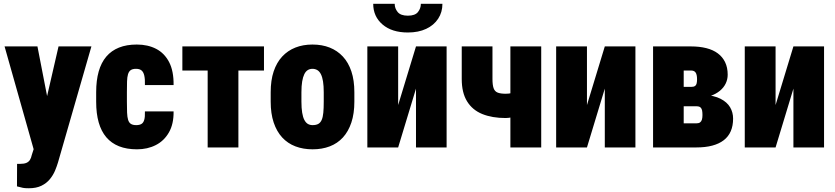

<svg xmlns="http://www.w3.org/2000/svg" viewBox="-20 -771 4368 1004"><path d="M178.7 -62 286.1 -528.3H458L283.2 78.6Q277.3 98.6 267.6 121.8Q257.8 145 240.7 166Q223.6 187 196.8 200.2Q169.9 213.4 130.9 213.4Q108.4 213.4 99.6 211.2Q90.8 209 68.8 203.6L69.3 85.9Q74.7 85.9 77.1 85.9Q79.6 85.9 85 85.9Q106 85.9 118.2 80.6Q130.4 75.2 136.7 64.9Q143.1 54.7 146 40ZM175.8 -528.3 247.6 -158.7 264.6 15.6H157.7L3.9 -528.3Z M692.4 -116.7Q709 -116.7 719.2 -122.6Q729.5 -128.4 734.1 -143.8Q738.8 -159.2 737.8 -188.5H887.7Q888.7 -123 863.5 -78.9Q838.4 -34.7 794.9 -12.5Q751.5 9.8 696.3 9.8Q642.6 9.8 602.5 -6.1Q562.5 -22 535.9 -53.2Q509.3 -84.5 496.1 -130.9Q482.9 -177.2 482.9 -238.8V-289.1Q482.9 -350.6 496.1 -397.2Q509.3 -443.8 535.9 -475.1Q562.5 -506.3 602.3 -522.2Q642.1 -538.1 695.3 -538.1Q752.9 -538.1 796.4 -515.6Q839.8 -493.2 864.3 -446.3Q888.7 -399.4 887.7 -326.2H737.8Q738.8 -356.4 734.6 -375.2Q730.5 -394 720.2 -402.6Q710 -411.1 691.4 -411.1Q673.3 -411.1 663.6 -404.3Q653.8 -397.5 649.4 -382.8Q645 -368.2 644.3 -345Q643.6 -321.8 643.6 -289.1V-238.8Q643.6 -205.6 644.5 -182.1Q645.5 -158.7 649.9 -144.3Q654.3 -129.9 664.3 -123.3Q674.3 -116.7 692.4 -116.7Z M1226.6 -528.3V0H1065.9V-528.3ZM1360.4 -528.3V-402.3H933.6V-528.3Z M1395.5 -239.3V-288.6Q1395.5 -351.1 1411.1 -397.7Q1426.8 -444.3 1455.6 -475.3Q1484.4 -506.3 1524.4 -522.2Q1564.5 -538.1 1613.8 -538.1Q1664.1 -538.1 1704.1 -522.2Q1744.1 -506.3 1772.9 -475.3Q1801.8 -444.3 1817.4 -397.7Q1833 -351.1 1833 -288.6V-239.3Q1833 -177.2 1817.4 -130.4Q1801.8 -83.5 1773.2 -52.2Q1744.6 -21 1704.3 -5.6Q1664.1 9.8 1614.7 9.8Q1565.4 9.8 1524.9 -5.6Q1484.4 -21 1455.6 -52.2Q1426.8 -83.5 1411.1 -130.4Q1395.5 -177.2 1395.5 -239.3ZM1556.2 -288.6V-239.3Q1556.2 -205.6 1560.1 -181.9Q1564 -158.2 1571.5 -143.8Q1579.1 -129.4 1589.8 -123Q1600.6 -116.7 1614.7 -116.7Q1632.8 -116.7 1644.3 -123Q1655.8 -129.4 1662.1 -143.8Q1668.5 -158.2 1670.7 -181.9Q1672.9 -205.6 1672.9 -239.3V-288.6Q1672.9 -321.8 1669.2 -345Q1665.5 -368.2 1658 -383.1Q1650.4 -397.9 1639.2 -404.5Q1627.9 -411.1 1613.8 -411.1Q1600.1 -411.1 1589.4 -404.5Q1578.6 -397.9 1571.3 -383.1Q1564 -368.2 1560.1 -345Q1556.2 -321.8 1556.2 -288.6Z M2062 -221.7 2155.3 -528.3H2315.4V0H2155.3V-307.6L2062 0H1900.9V-528.3H2062ZM2180.7 -751H2293.5Q2293.5 -707 2271.2 -673.1Q2249 -639.2 2208.5 -620.1Q2168 -601.1 2112.8 -601.1Q2029.3 -601.1 1980.5 -642.8Q1931.6 -684.6 1931.6 -751H2043.9Q2043.9 -727.1 2059.6 -708Q2075.2 -689 2112.8 -689Q2150.4 -689 2165.5 -708Q2180.7 -727.1 2180.7 -751Z M2810.1 -528.3V0H2648.9V-528.3ZM2728 -310.1V-183.1Q2720.2 -175.8 2700.7 -168.9Q2681.2 -162.1 2659.7 -158Q2638.2 -153.8 2624.5 -153.8Q2553.2 -153.8 2501.7 -174.8Q2450.2 -195.8 2422.4 -241Q2394.5 -286.1 2394.5 -357.9V-528.3H2555.2V-357.9Q2555.2 -326.2 2561.3 -309.3Q2567.4 -292.5 2582.8 -286.6Q2598.1 -280.8 2624.5 -280.8Q2640.6 -280.8 2655.3 -284.2Q2669.9 -287.6 2687.5 -294.2Q2705.1 -300.8 2728 -310.1Z M3049.3 -221.7 3142.6 -528.3H3302.7V0H3142.6V-307.6L3049.3 0H2888.2V-528.3H3049.3Z M3621.1 -215.3H3491.2L3490.2 -316.9H3596.7Q3608.4 -316.9 3614.5 -321.3Q3620.6 -325.7 3622.8 -334.7Q3625 -343.8 3625 -356.4Q3625 -369.1 3623 -377.9Q3621.1 -386.7 3617.2 -392.1Q3613.3 -397.5 3607.2 -399.9Q3601.1 -402.3 3592.8 -402.3H3555.2V0H3395V-528.3H3592.8Q3637.7 -528.3 3673.3 -519.3Q3709 -510.3 3733.6 -491.9Q3758.3 -473.6 3771.7 -445.8Q3785.2 -418 3785.2 -380.4Q3785.2 -356 3774.9 -334.5Q3764.6 -313 3744.6 -296.4Q3724.6 -279.8 3695.3 -269.3Q3666 -258.8 3627.9 -256.3ZM3621.1 0H3456.1L3505.9 -126H3621.1Q3633.8 -126 3640.6 -130.9Q3647.5 -135.7 3650.4 -145.5Q3653.3 -155.3 3653.3 -169.4Q3653.3 -183.1 3651.4 -193.4Q3649.4 -203.6 3642.8 -209.5Q3636.2 -215.3 3621.1 -215.3H3513.7L3514.6 -316.9H3625.5L3658.2 -275.4Q3713.9 -272 3748 -254.4Q3782.2 -236.8 3797.9 -210Q3813.5 -183.1 3813.5 -150.9Q3813.5 -113.3 3801.3 -85Q3789.1 -56.6 3764.6 -37.8Q3740.2 -19 3704.3 -9.5Q3668.5 0 3621.1 0Z M4035.6 -221.7 4128.9 -528.3H4289.1V0H4128.9V-307.6L4035.6 0H3874.5V-528.3H4035.6Z"/></svg>

Font: Roboto Condensed Black
Style: Regular
Weight: 900
Designer: Christian Robertson
Foundry: Google
Version: Version 3.008; 2023